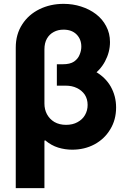

<svg xmlns="http://www.w3.org/2000/svg" viewBox="-20 -757 649 981"><path d="M270.5 -420.9Q287.1 -420.9 338.9 -420.9Q414.1 -420.9 466.8 -391.6Q518.6 -362.3 545.9 -314.5Q573.2 -265.6 573.2 -208Q573.2 -144.5 543 -95.7Q513.7 -46.9 462.9 -19.5Q412.1 7.8 348.6 7.8Q312.5 7.8 277.3 -2.9Q242.2 -13.7 210.9 -40Q210 -39.1 207 -38.1Q207 -85 207 -227.5Q207 -198.2 219.7 -173.8Q233.4 -148.4 257.8 -133.8Q283.2 -119.1 317.4 -119.1Q351.6 -119.1 376 -132.8Q401.4 -146.5 414.1 -168.9Q427.7 -192.4 427.7 -220.7Q427.7 -251 413.1 -273.4Q397.5 -295.9 372.1 -307.6Q347.7 -319.3 316.4 -319.3Q300.8 -319.3 270.5 -319.3Q270.5 -344.7 270.5 -420.9ZM304.7 -737.3Q352.5 -737.3 394.5 -723.6Q437.5 -710 470.7 -684.6Q503.9 -659.2 522.5 -623Q542 -586.9 542 -542Q542 -491.2 516.6 -443.4Q491.2 -395.5 442.4 -364.3Q393.6 -333 324.2 -333Q306.6 -333 270.5 -333Q270.5 -357.4 270.5 -428.7Q278.3 -428.7 301.8 -428.7Q337.9 -428.7 358.4 -442.4Q378.9 -457 386.7 -477.5Q395.5 -498 395.5 -518.6Q395.5 -556.6 371.1 -581.1Q346.7 -605.5 304.7 -605.5Q276.4 -605.5 254.9 -593.8Q232.4 -582 219.7 -559.6Q207 -537.1 207 -504.9Q207 -268.6 207 204.1Q169.9 204.1 60.5 204.1Q60.5 25.4 60.5 -513.7Q60.5 -582 93.8 -632.8Q126 -682.6 181.6 -710Q237.3 -737.3 304.7 -737.3Z"/></svg>

Font: DeepSea
Style: Bold
Weight: 700
Designer: Stem
Version: Version 3.019;git-0a5106e0b